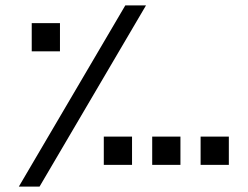

<svg xmlns="http://www.w3.org/2000/svg" viewBox="-20 -694 921 714"><path d="M446 -674H523L127 0H50ZM98 -608H203V-503H98ZM546 -186H651V-81H546ZM726 -186H831V-81H726ZM366 -186H471V-81H366Z"/></svg>

Font: Noto Kufi Arabic
Style: Regular
Weight: 400
Designer: Monotype Design Team, David Williams, Khaled Hosny
Foundry: Google LLC
Version: Version 2.109; ttfautohint (v1.8.4.7-5d5b)